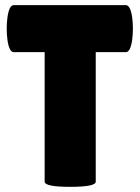

<svg xmlns="http://www.w3.org/2000/svg" viewBox="-20 -720 542 744"><path d="M351 -16Q351 4 252 4Q153 4 153 -16V-518H33Q16 -518 9 -564Q6 -586 6 -609Q6 -632 9 -654Q16 -700 33 -700H468Q485 -700 492 -654Q495 -632 495 -609Q495 -586 492 -564Q485 -518 468 -518H351Z"/></svg>

Font: Lilita One
Style: Regular
Weight: 400
Designer: Juan Montoreano
Foundry: Juan Montoreano
Version: Version 1.002